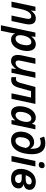

<svg xmlns="http://www.w3.org/2000/svg" viewBox="1632 -2440 1047 4352"><g transform="rotate(90 2156.0 -263.5)"><path d="M16 0H141L189 -228C217 -355 273 -448 348 -448C411 -448 414 -393 400 -325L331 0H456L523 -316C551 -445 523 -551 395 -551C322 -551 268 -512 221 -443H218L228 -543H132Z M552 240H677L717 49C726 9 732 -35 735 -77H739C765 -20 812 10 877 10C993 10 1088 -91 1123 -250C1162 -430 1109 -551 983 -551C919 -551 860 -522 810 -453H806L815 -542H718ZM855 -92C786 -92 763 -158 786 -270C808 -381 866 -450 931 -450C996 -450 1020 -383 997 -268C974 -157 922 -92 855 -92Z M1361 10C1438 10 1488 -30 1537 -100H1542L1532 0H1629L1744 -542H1620L1571 -314C1542 -176 1480 -92 1409 -92C1347 -92 1343 -147 1358 -215L1427 -542H1302L1235 -231C1203 -77 1247 10 1361 10Z M1782 7C1877 7 1934 -42 1968 -168L2045 -443H2190L2095 0H2220L2335 -542H1951L1858 -199C1837 -123 1810 -100 1765 -100C1752 -100 1739 -102 1728 -106V-1C1743 4 1762 7 1782 7Z M2537 10C2605 10 2662 -27 2706 -82H2710L2700 0H2795L2911 -542H2815L2785 -467H2781C2757 -518 2712 -551 2646 -551C2528 -551 2435 -451 2399 -290C2360 -113 2413 10 2537 10ZM2588 -92C2524 -92 2500 -160 2523 -273C2546 -384 2598 -449 2666 -450C2732 -450 2759 -381 2734 -269C2709 -160 2653 -92 2588 -92Z M3166 10C3335 10 3423 -132 3456 -289C3507 -529 3467 -767 3231 -767C3174 -767 3117 -756 3076 -738L3111 -642C3143 -656 3182 -664 3215 -664C3311 -664 3352 -599 3352 -456C3352 -449 3352 -437 3351 -426H3348C3322 -473 3280 -513 3206 -513C3083 -513 3000 -420 2972 -292C2943 -151 2978 10 3166 10ZM3172 -90C3081 -90 3081 -195 3097 -271C3115 -358 3163 -417 3232 -417C3286 -417 3319 -377 3333 -325C3305 -177 3255 -90 3172 -90Z M3715 -618C3755 -618 3782 -638 3790 -676C3797 -716 3784 -751 3728 -751C3688 -751 3662 -731 3654 -694C3646 -654 3658 -618 3715 -618ZM3513 0H3638L3753 -542H3628Z M4032 10C4164 10 4232 -53 4248 -128C4260 -186 4242 -250 4159 -272V-275C4228 -290 4268 -323 4280 -379C4300 -482 4225 -551 4100 -551C3947 -551 3848 -443 3816 -291C3783 -131 3837 10 4032 10ZM4093 -458C4142 -458 4168 -430 4159 -385C4150 -342 4111 -322 4041 -322H3951C3981 -418 4035 -458 4093 -458ZM4035 -81C3957 -81 3924 -138 3933 -232H4021C4100 -232 4136 -200 4127 -147C4119 -105 4085 -81 4035 -81Z"/></g></svg>

Font: Noto Sans SemiBold
Style: Italic
Weight: 600
Italic angle: -12°
Designer: Monotype Design Team
Foundry: Monotype Imaging Inc.
Version: Version 2.013